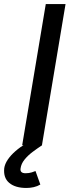

<svg xmlns="http://www.w3.org/2000/svg" viewBox="-63 -720 359 952"><path d="M47 0 164 -700H262L145 0ZM68 212Q13 212 -17 187Q-47 162 -42 114Q-39 93 -24.5 71.5Q-10 50 13.5 29.5Q37 9 67 -9L146 0Q123 15 99 33Q75 51 58.5 71.5Q42 92 39 115Q35 139 64 139Q81 139 95 134.5Q109 130 113 128L137 195Q122 204 104 208Q86 212 68 212Z"/></svg>

Font: Figtree Light Medium
Style: Italic
Weight: 500
Italic angle: -9.5°
Version: Version 2.000